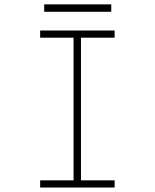

<svg xmlns="http://www.w3.org/2000/svg" viewBox="-20 -836 690 856"><path d="M159 0V-32H308V-668H159V-700H491V-668H341V-32H491V0ZM177 -783.5V-816.5H476V-783.5Z"/></svg>

Font: Trispace Thin Thin
Style: Regular
Weight: 250
Version: Version 1.210